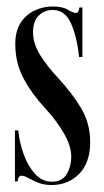

<svg xmlns="http://www.w3.org/2000/svg" viewBox="-20 -546 314 578"><path d="M134.5 11Q112.5 11 95.2 4Q78 -3 65.5 -10Q53 -17 44.5 -17Q34.5 -17 33 0H25V-153.5H35Q38.5 -117.5 51.2 -81.8Q64 -46 85.5 -22.5Q107 1 136 1Q167.5 1 181 -22.2Q194.5 -45.5 194.5 -73.5Q194.5 -107.5 171.5 -146.2Q148.5 -185 116 -220Q74.5 -265 50.2 -311.2Q26 -357.5 26 -413.5Q26 -452.5 42.2 -477.5Q58.5 -502.5 84.5 -514.5Q110.5 -526.5 138.5 -526.5Q168 -526.5 184 -516.8Q200 -507 209 -507Q217 -507 219 -523.5H228V-374.5H218Q212 -434 194 -475Q176 -516 138.5 -516Q114.5 -516 97 -499.5Q79.5 -483 79.5 -449Q79.5 -414 101.5 -379.2Q123.5 -344.5 156.5 -309.5Q198.5 -264 225 -219Q251.5 -174 251.5 -118Q251.5 -56.5 218.5 -22.8Q185.5 11 134.5 11Z"/></svg>

Font: Imbue 100pt Medium
Style: Regular
Weight: 500
Designer: Tyler Finck
Foundry: Etcetera Type Company
Version: Version 1.102; ttfautohint (v1.8.3)